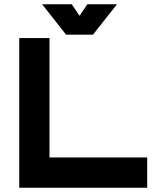

<svg xmlns="http://www.w3.org/2000/svg" viewBox="-20 -878 754 898"><path d="M70 0V-700H211.5V-141.5H668.5V0ZM289 -716 177 -858H315.5L352 -804L388.5 -858H527L415 -716Z"/></svg>

Font: Tourney Expanded Black
Style: Regular
Weight: 900
Width: 7
Designer: Tyler Finck
Foundry: Etcetera Type Co
Version: Version 1.010; ttfautohint (v1.8.3)